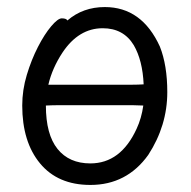

<svg xmlns="http://www.w3.org/2000/svg" viewBox="-20 -506 540 544"><path d="M236 18Q144 18 93.5 -43Q43 -104 43 -207Q43 -251 56 -294Q69 -337 87.5 -373Q106 -409 125 -431.5Q144 -454 155 -454Q168 -454 171 -448Q215 -486 277 -486Q382 -486 433 -374Q454 -321 454 -245Q454 -150 400 -67Q339 18 236 18ZM387 -267Q384 -335 359 -378Q330 -426 271 -426Q203 -426 157 -357Q128 -313 117 -266H355Q370 -266 387 -267ZM110 -207Q110 -125 143 -84Q176 -43 236 -43Q322 -43 367 -141Q381 -171 386 -207L354 -208H154Q128 -208 110 -207Z"/></svg>

Font: Moon Stars Kai HW
Style: Regular
Weight: 400
Designer: GuiWonder
Version: Version 1.101